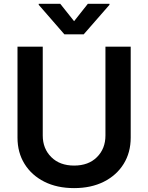

<svg xmlns="http://www.w3.org/2000/svg" viewBox="-20 -971 773 1002"><path d="M530.3 -727.5H662.1V-252.9Q662.1 -174.8 625.2 -115.5Q588.4 -56.2 522 -22.7Q455.6 10.7 366.7 10.7Q277.8 10.7 211.4 -22.7Q145 -56.2 108.2 -115.5Q71.3 -174.8 71.3 -252.9V-727.5H203.1V-263.7Q203.1 -195.3 247.6 -151.1Q292 -106.9 366.7 -106.9Q441.9 -106.9 486.1 -151.1Q530.3 -195.3 530.3 -263.7ZM294.4 -951.2 366.7 -860.4 438.5 -951.2H551.3V-945.8L417 -792H315.9L182.1 -945.8V-951.2Z"/></svg>

Font: Inter Semi Bold
Style: Regular
Weight: 600
Designer: Rasmus Andersson
Foundry: rsms
Version: Version 4.000;git-e0f93cc